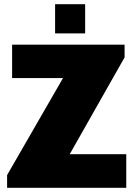

<svg xmlns="http://www.w3.org/2000/svg" viewBox="-20 -900 648 920"><path d="M14 0V-61L282 -526H38V-686H577V-625L314 -161H585V0ZM244 -740V-880H388V-740Z"/></svg>

Font: Chivo Medium Black
Style: Regular
Weight: 900
Version: Version 2.002